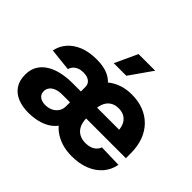

<svg xmlns="http://www.w3.org/2000/svg" viewBox="-170 -999 1243 1243"><g transform="rotate(45 452.0 -377.0)"><path d="M219.7 9.8Q161.6 9.8 118.9 -8.1Q76.2 -25.9 52.5 -61.5Q28.8 -97.2 28.8 -150.4Q28.8 -196.8 48.6 -230.5Q68.4 -264.2 103.5 -285.9Q138.7 -307.6 184.8 -318.1Q231 -328.6 284.2 -328.6H752.4L712.4 -304.7Q713.4 -341.8 702.1 -368.7Q690.9 -395.5 668 -410.2Q645 -424.8 611.8 -424.8Q579.1 -424.8 556.2 -410.4Q533.2 -396 521 -369.9Q508.8 -343.8 508.8 -308.1V-236.3Q508.8 -194.3 522.5 -167Q536.1 -139.6 561 -126.2Q585.9 -112.8 619.1 -112.8Q642.1 -112.8 661.1 -119.1Q680.2 -125.5 693.6 -138.2Q707 -150.9 713.9 -168.9L869.1 -164.6Q859.4 -111.8 825.9 -72.5Q792.5 -33.2 739 -11.5Q685.5 10.3 615.7 10.3Q564.9 10.3 522.7 -2.9Q480.5 -16.1 448.2 -40.5Q416 -64.9 396 -98.6L398.9 -443.8Q421.4 -476.6 452.6 -500Q483.9 -523.4 523.2 -535.9Q562.5 -548.3 609.9 -548.3Q668 -548.3 715.8 -530Q763.7 -511.7 799.1 -476.3Q834.5 -440.9 853.8 -389.6Q873 -338.4 873 -272V-229H291Q256.8 -229 234.4 -219.5Q211.9 -210 200.9 -194.6Q189.9 -179.2 189.9 -160.6Q189.9 -131.8 209.5 -117.4Q229 -103 259.8 -103Q288.6 -103 311.5 -114.3Q334.5 -125.5 347.9 -145.8Q361.3 -166 361.3 -192.9V-369.6Q361.3 -388.2 352.3 -400.9Q343.3 -413.6 326.7 -420.7Q310.1 -427.7 286.6 -427.7Q263.2 -427.7 245.1 -420.7Q227.1 -413.6 215.6 -400.9Q204.1 -388.2 199.7 -371.1L44.9 -387.7Q54.7 -435.1 85.7 -471.2Q116.7 -507.3 167.5 -527.8Q218.3 -548.3 287.6 -548.3Q353.5 -548.3 396.5 -527.8Q439.5 -507.3 461.7 -470Q483.9 -432.6 487.3 -380.9L483.4 -101.6H433.6Q421.9 -72.8 399.9 -51.5Q377.9 -30.3 349.1 -16.8Q320.3 -3.4 287.1 3.2Q253.9 9.8 219.7 9.8ZM382.3 -608.4 454.1 -763.7H606.4L497.6 -608.4Z"/></g></svg>

Font: Inter 17pt ExtraBold
Style: Regular
Weight: 800
Version: Version 4.001;git-66647c0bb